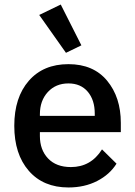

<svg xmlns="http://www.w3.org/2000/svg" viewBox="-20 -815 596 847"><path d="M282 12Q171 12 107 -61.5Q43 -135 43 -260Q43 -385 107 -458.5Q171 -532 282 -532Q392 -532 452.5 -459Q513 -386 513 -273V-232H156V-215Q156 -154 192 -116Q228 -78 293 -78Q381 -78 430 -156L494 -93Q464 -45 408.5 -16.5Q353 12 282 12ZM282 -447Q226 -447 191 -409Q156 -371 156 -311V-304H398V-314Q398 -374 367 -410.5Q336 -447 282 -447ZM271 -582 153 -749 248 -795 339 -615Z"/></svg>

Font: IBM Plex Sans Medm
Style: Regular
Weight: 500
Designer: Mike Abbink, Paul van der Laan, Pieter van Rosmalen
Foundry: Bold Monday
Version: Version 3.005